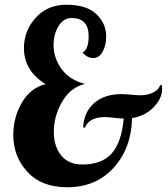

<svg xmlns="http://www.w3.org/2000/svg" viewBox="-20 -772 710 810"><path d="M36 -203Q36 -276 72 -338.5Q108 -401 172 -417Q81 -474 81 -569Q81 -642 130.5 -697Q180 -752 260 -752Q345 -752 386.5 -712.5Q428 -673 428 -618Q428 -581 413 -554Q398 -527 374 -527Q349 -527 328 -550Q354 -564 354 -619Q354 -696 282 -696Q248 -696 227 -662Q206 -628 206 -582Q206 -527 240 -480.5Q274 -434 339 -418Q278 -404 242.5 -343.5Q207 -283 207 -215Q207 -156 237.5 -117Q268 -78 328 -78Q410 -78 451.5 -125Q493 -172 502 -272Q489 -272 462 -275Q435 -278 422 -278Q356 -278 338 -233L331 -234Q333 -297 376 -336Q419 -375 494 -375Q508 -375 533.5 -372.5Q559 -370 571 -370Q601 -370 625 -381Q649 -392 656 -413H662Q664 -403 664 -397Q664 -356 627.5 -319Q591 -282 537 -274Q535 -149 460.5 -65.5Q386 18 263 18Q155 18 95.5 -47Q36 -112 36 -203Z"/></svg>

Font: Lobster Two
Style: Bold
Weight: 700
Designer: Pablo Impallari
Foundry: Pablo Impallari. www.impallari.com
Version: Version 1.006